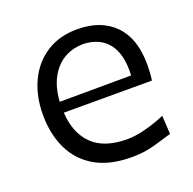

<svg xmlns="http://www.w3.org/2000/svg" viewBox="-102 -638 758 753"><g transform="rotate(-20 277.0 -261.5)"><path d="M325.7 11.2Q232.9 11.2 172.6 -24.2Q112.3 -59.6 83 -121.8Q53.7 -184.1 53.7 -263.7Q53.7 -342.3 82.8 -403.3Q111.8 -464.4 165.8 -499Q219.7 -533.7 294.4 -533.7Q393.1 -533.7 449.5 -476.3Q505.9 -418.9 505.9 -310.1Q505.9 -274.4 501.5 -244.1H133.8Q138.2 -159.2 187 -110.1Q235.8 -61 334 -61Q365.7 -61 408.2 -71.8Q450.7 -82.5 492.2 -100.6L496.6 -23.4Q465.3 -13.7 421.4 -1.2Q377.4 11.2 325.7 11.2ZM431.6 -291Q436.5 -377.4 401.1 -423.3Q365.7 -469.2 295.4 -471.2Q222.7 -469.2 180.2 -419.7Q137.7 -370.1 133.3 -289.6Z"/></g></svg>

Font: Pinar DS2-Regular
Style: Regular
Weight: 400
Designer: Amin Abedi
Version: Version 2.000